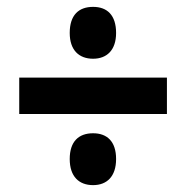

<svg xmlns="http://www.w3.org/2000/svg" viewBox="-20 -632 543 559"><path d="M251 -461C291 -461 318 -486 318 -536C318 -588 292 -612 251 -612C209 -612 183 -588 183 -536C183 -486 210 -461 251 -461ZM36 -300H466V-406H36ZM251 -93C291 -93 318 -118 318 -169C318 -220 292 -244 251 -244C209 -244 183 -220 183 -169C183 -118 210 -93 251 -93Z"/></svg>

Font: Noto Sans Armenian Condensed
Style: Regular
Weight: 400
Width: 3
Designer: Monotype Design Team
Foundry: Monotype Imaging Inc.
Version: Version 2.008